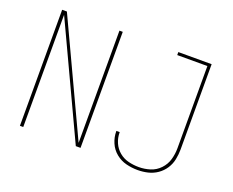

<svg xmlns="http://www.w3.org/2000/svg" viewBox="-118 -935 1388 1143"><g transform="rotate(20 576.0 -363.5)"><path d="M844 8Q877 8 908.5 0.5Q940 -7 967 -25.5Q994 -44 1012 -71.5Q1030 -99 1036.5 -131Q1043 -163 1043 -195V-735H832V-716H1023V-195Q1023 -159 1013 -123.5Q1003 -88 977 -60.5Q951 -33 916 -22Q881 -11 844 -11Q811 -11 778.5 -19Q746 -27 720 -48.5Q694 -70 680.5 -101Q667 -132 667 -166V-168H646V-165Q646 -128 661 -93Q676 -58 705.5 -34Q735 -10 771 -1Q807 8 844 8ZM96 0H117V-711L450 0H480V-735H459V-24L126 -735H96Z"/></g></svg>

Font: Iosevka Sparkle Thin
Style: Regular
Weight: 100
Designer: Belleve Invis
Foundry: Belleve Invis
Version: Version 4.5.0; ttfautohint (v1.8.3)